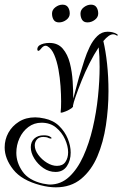

<svg xmlns="http://www.w3.org/2000/svg" viewBox="-182 -472 525 823"><path d="M57 331Q27 331 -8 322Q-89 301 -125.5 254.5Q-162 208 -162 160Q-162 126 -146 97Q-130 68 -100.5 49.5Q-71 31 -31 31Q-14 31 9 36Q47 44 71.5 68Q96 92 108.5 122.5Q121 153 121 182Q121 216 104.5 240.5Q88 265 56 265Q28 265 4 248.5Q-20 232 -35 207.5Q-50 183 -50 159Q-50 136 -35 122Q-20 108 5 108Q22 108 30.5 112.5Q39 117 39 120Q39 122 36 122Q35 122 32.5 121.5Q30 121 27 120Q22 117 16 116Q10 115 4 115Q-15 115 -24 126Q-33 137 -33 151Q-33 171 -18 191.5Q-3 212 19 225.5Q41 239 62 239Q87 239 98.5 222Q110 205 110 181Q110 154 96.5 124.5Q83 95 58 74.5Q33 54 -4 54Q-36 54 -60.5 72.5Q-85 91 -98.5 120.5Q-112 150 -112 183Q-112 225 -85.5 263Q-59 301 2 315Q10 316 17.5 317.5Q25 319 32 319Q79 319 114.5 286Q150 253 175 198Q200 143 215.5 76.5Q231 10 238 -58Q245 -126 245 -185Q245 -208 244 -229.5Q243 -251 241 -269Q221 -239 202 -201.5Q183 -164 168 -126.5Q153 -89 143 -60.5Q133 -32 131 -20V-14H130Q128 -9 114 -1.5Q100 6 88 9.5Q76 13 78 8Q79 1 79.5 -10.5Q80 -22 80 -37Q80 -66 77.5 -102.5Q75 -139 68.5 -174.5Q62 -210 50.5 -237Q39 -264 21 -274Q19 -275 17 -275.5Q15 -276 13 -276Q3 -276 -8 -261Q-14 -254 -17 -254Q-22 -254 -22 -261Q-22 -270 -14 -277Q3 -288 30 -288Q66 -288 87 -263.5Q108 -239 117.5 -201.5Q127 -164 129.5 -123Q132 -82 132 -49L136 -64Q144 -93 150.5 -118.5Q157 -144 165 -167Q171 -187 180 -215Q189 -243 202.5 -271Q216 -299 235 -317.5Q254 -336 279 -336Q289 -336 299 -334Q309 -332 319 -326Q324 -323 322.5 -320.5Q321 -318 316 -321Q311 -325 303 -325Q285 -325 261 -296Q271 -254 277 -198.5Q283 -143 283 -81Q283 -8 272 65Q261 138 235.5 198Q210 258 166 294.5Q122 331 57 331ZM193 -376Q177 -376 170 -387Q163 -398 163 -414Q163 -430 177.5 -441Q192 -452 208 -452Q224 -452 231.5 -441Q239 -430 239 -414Q239 -398 224.5 -387Q210 -376 193 -376ZM71 -376Q55 -376 48 -387Q41 -398 41 -414Q41 -430 55.5 -441Q70 -452 86 -452Q102 -452 109.5 -441Q117 -430 117 -414Q117 -398 102.5 -387Q88 -376 71 -376Z"/></svg>

Font: Festive
Style: Regular
Weight: 400
Designer: Robert E. Leuschke
Foundry: Robert E. Leuschke
Version: Version 1.101; ttfautohint (v1.8.3)